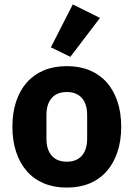

<svg xmlns="http://www.w3.org/2000/svg" viewBox="-20 -836 604 868"><path d="M282 12Q224 12 178.5 -7Q133 -26 101.5 -62Q70 -98 53 -149Q36 -200 36 -263Q36 -326 53 -377Q70 -428 101.5 -463.5Q133 -499 178.5 -518Q224 -537 282 -537Q340 -537 385.5 -518Q431 -499 462.5 -463.5Q494 -428 511 -377Q528 -326 528 -263Q528 -200 511 -149Q494 -98 462.5 -62Q431 -26 385.5 -7Q340 12 282 12ZM282 -105Q326 -105 350 -132Q374 -159 374 -209V-316Q374 -366 350 -393Q326 -420 282 -420Q238 -420 214 -393Q190 -366 190 -316V-209Q190 -159 214 -132Q238 -105 282 -105ZM298 -579 210 -622 309 -816 432 -755Z"/></svg>

Font: IBM Plex Sans Arabic
Style: Bold
Weight: 700
Designer: Mike Abbink, Paul van der Laan, Pieter van Rosmalen, Wael Morcos, Khajak Apelian
Foundry: Bold Monday
Version: Version 1.2